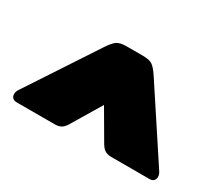

<svg xmlns="http://www.w3.org/2000/svg" viewBox="-79 -881 801 705"><g transform="rotate(30 321.0 -529.0)"><path d="M16 -361Q16 -372 23 -382L215 -674Q232 -700 245 -709.5Q258 -719 287 -719H355Q384 -719 397 -709.5Q410 -700 427 -674L619 -382Q626 -372 626 -361Q626 -351 620 -345Q614 -339 602 -339H441Q425 -339 414.5 -345Q404 -351 395 -366L322 -491L247 -366Q238 -351 227.5 -345Q217 -339 201 -339H40Q28 -339 22 -345Q16 -351 16 -361Z"/></g></svg>

Font: Mitr
Style: Bold
Weight: 700
Designer: Thanarat Vachiruckul
Foundry: Cadson Demak
Version: Version 1.002